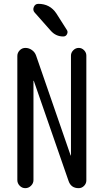

<svg xmlns="http://www.w3.org/2000/svg" viewBox="-20 -980 540 1000"><path d="M70.3 -42V-688.5Q70.3 -705.1 82.5 -717.8Q94.7 -730.5 112.3 -730.5Q130.9 -730.5 146.5 -719.2Q162.1 -708 168 -690.4L347.7 -170.9Q347.7 -169.9 348.6 -169.9Q349.6 -169.9 349.6 -170.9V-690.4Q349.6 -706.1 361.8 -718.3Q374 -730.5 390.1 -730.5Q406.2 -730.5 418 -718.3Q429.7 -706.1 429.7 -690.4V-40Q429.7 -24.4 418 -12.2Q406.2 0 389.6 0Q349.6 0 336.9 -38.1L156.2 -558.6Q156.2 -559.6 155.3 -559.6Q154.3 -559.6 154.3 -558.6V-42Q154.3 -25.4 141.6 -12.7Q128.9 0 111.8 0Q94.7 0 82.5 -12.7Q70.3 -25.4 70.3 -42ZM179.7 -960Q240.2 -960 273.4 -910.2L328.1 -824.2Q335 -814.5 329.1 -802.2Q323.2 -790 309.6 -790Q270.5 -790 244.1 -820.3L160.2 -915Q149.4 -927.7 156.2 -943.8Q163.1 -960 179.7 -960Z"/></svg>

Font: Rounded-X Mgen+ 1mn regular
Style: Regular
Weight: 400
Designer: [Source Han Sans]
Ryoko NISHIZUKA  (kana & ideographs); Paul D. Hunt (Latin, Greek & Cyrillic); Wenlong ZHANG  (bopomofo
Version: Version 1.059.20150602